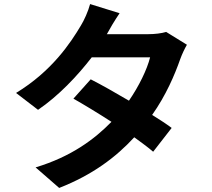

<svg xmlns="http://www.w3.org/2000/svg" viewBox="-20 -858 1040 944"><path d="M899 -638 797 -701C774 -694 741 -690 710 -690H505L506 -691C517 -712 544 -758 568 -793L423 -838C414 -803 393 -757 378 -733C327 -647 235 -508 59 -401L167 -318C268 -387 359 -483 431 -576H718C703 -516 663 -434 614 -363C546 -403 479 -441 426 -468L341 -373C392 -344 460 -303 528 -259C445 -174 331 -88 155 -35L271 66C435 2 551 -86 640 -183C677 -156 709 -133 733 -112L824 -229C799 -248 765 -270 728 -293C796 -389 839 -490 866 -567C875 -592 888 -619 899 -638Z"/></svg>

Font: Spoqa Han Sans Neo Bold
Style: Bold
Weight: 700
Designer: [Spoqa Han Sans Neo] Dong-huui Kim  Younghwa Kang  Yujin Lee  [Noto Sans] Ryoko NISHIZUKA  (kana & ideographs); Paul D. 
Foundry: Spoqa (http://www.spoqa-han-sans.com)
Version: Version 1.100;hotconv 1.0.109;makeotfexe 2.5.65596